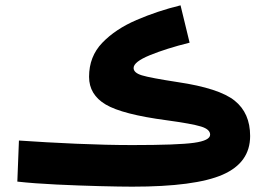

<svg xmlns="http://www.w3.org/2000/svg" viewBox="-20 -685 998 720"><path d="M918 -175Q918 -261 860 -307.5Q802 -354 647 -377Q543 -393 512 -402.5Q481 -412 481 -430Q481 -453 542 -478Q603 -503 691 -525L657 -665Q571 -644 492 -610Q413 -576 363.5 -524.5Q314 -473 314 -397Q314 -330 376.5 -293Q439 -256 605 -234Q700 -221 734 -210.5Q768 -200 768 -180Q768 -158 707.5 -149.5Q647 -141 476 -141Q380 -141 265.5 -146Q151 -151 51 -158L45 -4Q108 3 192 7Q276 11 354 13Q432 15 476 15Q712 15 815 -30Q918 -75 918 -175Z"/></svg>

Font: Noto Sans Arabic Condensed Black
Style: Regular
Weight: 900
Width: 3
Designer: Nadine Chahine
Foundry: Monotype Imaging Inc.
Version: 1.001